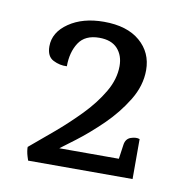

<svg xmlns="http://www.w3.org/2000/svg" viewBox="-51 -671 423 443"><g transform="rotate(10 160.5 -450.0)"><path d="M159.2 -623.1Q213.5 -623.1 243.7 -597.1Q274 -571.1 274 -529.8Q274 -493.4 252.8 -458.8Q231.6 -424.2 201.4 -394.8Q171.1 -365.4 142.3 -343.6Q113.5 -321.7 98.5 -310.7L77.2 -317.8H247.5L252.3 -351.4Q254.3 -365.8 266.4 -369.9Q278.6 -374 286.8 -370.8V-277.2H42.1Q41.1 -280.2 39.2 -286.2Q37.3 -292.1 36.3 -298.7Q35.4 -305.2 35.6 -308.2Q60.4 -328.8 90.4 -354.3Q120.4 -379.7 148.2 -408.2Q176 -436.7 194 -467.3Q212 -497.8 212 -528.6Q212 -553.4 197.7 -569.2Q183.3 -584.9 155 -584.9Q121.5 -584.9 106.9 -562.5Q92.3 -540.1 92.3 -507.1Q75.8 -506.1 60.2 -514Q44.6 -521.9 44.6 -545.6Q44.6 -578.5 77.2 -600.8Q109.7 -623.1 159.2 -623.1Z"/></g></svg>

Font: Karma Variable Light
Style: Regular
Weight: 300
Designer: Joana Correia
Foundry: Indian Type Foundry
Version: Version 3.000